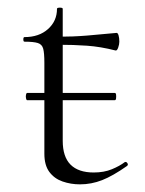

<svg xmlns="http://www.w3.org/2000/svg" viewBox="-20 -470 379 502"><path d="M51 -208Q49 -208 48 -213Q47 -218 48 -222.5Q49 -227 51 -227H280Q283 -227 283.5 -222.5Q284 -218 283.5 -213Q283 -208 280 -208ZM189 12Q165 12 143.5 4.5Q122 -3 109 -20.5Q96 -38 96 -68V-306Q96 -331 93 -342.5Q90 -354 79 -357.5Q68 -361 44 -361Q41 -361 41 -367Q41 -373 44 -373Q82 -373 105.5 -394Q129 -415 129 -447Q129 -450 136.5 -450Q144 -450 144 -447V-102Q144 -60 164.5 -39.5Q185 -19 225 -19Q252 -19 272.5 -27.5Q293 -36 306 -46Q310 -48 313 -43.5Q316 -39 312 -36Q275 -10 247 1Q219 12 189 12ZM282 -338Q243 -348 207.5 -350.5Q172 -353 132 -353V-374Q171 -374 207.5 -377Q244 -380 285 -384Q288 -384 290 -377.5Q292 -371 292 -361Q292 -354 289 -345.5Q286 -337 282 -338Z"/></svg>

Font: Cormorant Garamond Light
Style: Regular
Weight: 300
Designer: Christian Thalmann (Catharsis Fonts)
Foundry: Catharsis Fonts
Version: Version 4.001